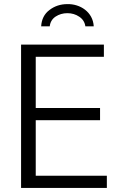

<svg xmlns="http://www.w3.org/2000/svg" viewBox="-20 -932 632 952"><path d="M226.6 -801.3C229 -822.3 238.8 -838.4 255.4 -849.6C272.5 -860.8 292 -866.7 314 -866.7C335.9 -866.7 356 -860.8 373 -849.1C390.1 -837.9 400.4 -821.8 403.3 -801.3H444.8C440.9 -873 377 -913.1 314 -911.6C280.3 -911.6 250.5 -901.9 225.1 -882.3C199.7 -863.3 186 -835.9 184.1 -801.3ZM509.8 0V-60.5H157.2V-335.9H476.1V-396.5H157.2V-650.4H495.1V-710.9H84.5V0Z"/></svg>

Font: Ride Light
Style: Regular
Weight: 300
Version: Version 3.000